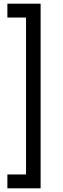

<svg xmlns="http://www.w3.org/2000/svg" viewBox="-20 -800 340 1040"><path d="M121 145H20V220H200V-780H20V-705H121Z"/></svg>

Font: Jost
Style: Regular
Weight: 400
Version: Version 3.710